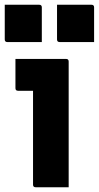

<svg xmlns="http://www.w3.org/2000/svg" viewBox="-24 -788 416 808"><path d="M115 -11V-406H52Q41 -406 41 -417V-540H254Q265 -540 265 -529V0H126Q115 0 115 -11ZM-4 -768H141Q152 -768 152 -757V-611H7Q-4 -611 -4 -622ZM216 -768H361Q372 -768 372 -757V-611H227Q216 -611 216 -622Z"/></svg>

Font: Recursive Sn Lnr St XBd
Style: Regular
Weight: 800
Version: Version 1.079;hotconv 1.0.112;makeotfexe 2.5.65598; ttfautoh